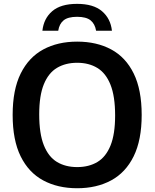

<svg xmlns="http://www.w3.org/2000/svg" viewBox="-20 -965 800 994"><path d="M379.5 9.5Q279 9.5 203.8 -31Q128.5 -71.5 87 -155.5Q45.5 -239.5 45.5 -370Q45.5 -500.5 87.2 -584.5Q129 -668.5 204 -709Q279 -749.5 379.5 -749.5Q480.5 -749.5 555.8 -709Q631 -668.5 672.2 -584.5Q713.5 -500.5 713.5 -370Q713.5 -240 672 -155.8Q630.5 -71.5 555.2 -31Q480 9.5 379.5 9.5ZM379.5 -100Q440.5 -100 484.5 -126.5Q528.5 -153 552.2 -211.8Q576 -270.5 576 -367Q576 -466.5 552 -526.5Q528 -586.5 484 -613.2Q440 -640 379.5 -640Q319.5 -640 275.2 -613.8Q231 -587.5 207 -528.8Q183 -470 183 -373Q183 -273 207 -213Q231 -153 275 -126.5Q319 -100 379.5 -100ZM199.5 -806Q206.5 -869.5 250.5 -907.2Q294.5 -945 379 -945Q463.5 -945 508 -907Q552.5 -869 559.5 -806H477.5Q471.5 -841.5 448.8 -859.8Q426 -878 379 -878Q332 -878 309.5 -859.8Q287 -841.5 281.5 -806Z"/></svg>

Font: Encode Sans SmBold
Style: Regular
Weight: 600
Designer: Multiple Designers
Foundry: Impallari Type
Version: Version 3.002; ttfautohint (v1.8.3) -l 8 -r 50 -G 200 -x 14 